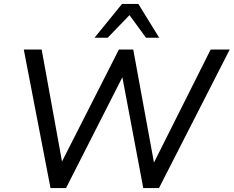

<svg xmlns="http://www.w3.org/2000/svg" viewBox="-20 -957 1189 977"><path d="M237 0 101 -705H192L305 -83H269L585 -705H658L772 -83H740L1052 -705H1149L789 0H709L597 -594H618L316 0ZM461 -765 601 -937H684L790 -765H723L639 -880L528 -765Z"/></svg>

Font: Nunito Sans 12pt ExtraLight 12pt Medium
Style: Italic
Weight: 500
Italic angle: -9°
Version: Version 3.101;gftools[0.9.27]